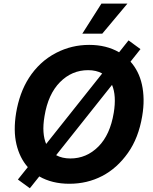

<svg xmlns="http://www.w3.org/2000/svg" viewBox="-20 -978 822 1033"><path d="M66.8 -371.1Q75.3 -422.2 92.3 -470Q109.4 -517.8 136 -559.3Q162.6 -600.9 199 -635.1Q235.4 -669.4 282.7 -693.9Q365.4 -736.5 459.9 -736.5Q552.2 -736.5 620.7 -696.7L671.5 -760.7L735.8 -713.8L682.2 -646.3Q704.2 -621.8 719.8 -590.9Q735.4 -560 743.6 -523.1Q751.8 -486.2 752.5 -443.5Q753.2 -400.9 745 -353Q725.5 -235.8 668.3 -155.2Q610.1 -72.8 529.8 -31.1Q449.6 10.7 353 10.7Q260.3 10.7 191.4 -28.8L140.6 34.8L76.3 -12.1L129.6 -78.8Q85.9 -128.2 68.5 -201.5Q51.1 -274.9 66.8 -371.1ZM228.3 -203.5 529.8 -582.7Q498.2 -600.5 453.8 -600.5Q366.5 -600.5 302.6 -535.9Q238.6 -471.2 219.5 -353Q211.3 -304.7 214 -267.9Q216.6 -231.2 228.3 -203.5ZM358.7 -125.4Q445.3 -125.4 509.2 -189.3Q572.4 -252.5 592 -371.1Q607.2 -463.1 582.7 -521.3L282 -143.1Q314.6 -125.4 358.7 -125.4ZM422.9 -796.9 525.6 -958.5H665.5L530.2 -796.9Z"/></svg>

Font: Inter P
Style: Bold Italic
Weight: 700
Italic angle: 9.39999°
Designer: Rasmus Andersson
Foundry: rsms
Version: Version 3.018;git-588b23468